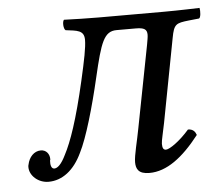

<svg xmlns="http://www.w3.org/2000/svg" viewBox="-40 -475 611 529"><g transform="rotate(-5 265.5 -210.5)"><path d="M333 -115C327 -82 316 -42 316 -23C316 -4 323 10 353 10C401 10 446 -24 492 -83C489 -92 483 -100 469 -100C443 -70 414 -50 404 -50C397 -50 394 -55 394 -67C394 -76 400 -98 405 -124L449 -355C456 -393 462 -395 497 -399L526 -402C531 -404 532 -422 530 -431C530 -431 472 -429 432 -429H251C213 -429 192 -430 155 -431C150 -426 151 -406 157 -402C188 -398 208 -398 208 -371C208 -350 201 -316 188 -259C164 -154 143 -94 125 -60C113 -35 102 -25 93 -25C85 -25 82 -35 83 -48C84 -49 84 -51 84 -52C84 -66 75 -78 60 -78C41 -78 27 -62 23 -42C22 -40 22 -37 22 -35C22 -11 46 10 74 10C112 10 145 -15 167 -62C187 -101 211 -184 230 -266C252 -360 262 -390 297 -390H350C373 -390 381 -385 381 -370C381 -363 379 -354 377 -342Z"/></g></svg>

Font: Libertinus Serif
Style: Italic
Weight: 400
Italic angle: -12°
Designer: Philipp H. Poll, Khaled Hosny
Foundry: Caleb Maclennan
Version: Version 7.050;RELEASE